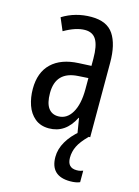

<svg xmlns="http://www.w3.org/2000/svg" viewBox="-117 -612 650 901"><g transform="rotate(15 208.0 -161.5)"><path d="M213 -547Q289 -547 321 -499Q353 -451 353 -362V0H291L279 -74H277Q235 10 154 10Q113 10 86 -12.5Q59 -35 46.5 -71.5Q34 -108 34 -150Q34 -230 80 -274Q126 -318 211 -322L272 -325V-360Q272 -422 255 -451Q238 -480 200 -480Q156 -480 99 -447L73 -508Q136 -547 213 -547ZM225 -263Q117 -257 117 -152Q117 -103 134 -79.5Q151 -56 182 -56Q224 -56 248.5 -97.5Q273 -139 273 -212V-266ZM286 117Q286 166 331 166Q342 166 349.5 164Q357 162 362 160V216Q344 224 315 224Q219 224 219 131Q219 93 240.5 56Q262 19 300 -12L346 0Q312 34 299 61Q286 88 286 117Z"/></g></svg>

Font: Noto Sans Malayalam ExtraCondensed
Style: Regular
Weight: 400
Width: 2
Designer: Jelle Bosma - Monotype Design Team
Foundry: Monotype Imaging Inc.
Version: Version 2.104; ttfautohint (v1.8.4.7-5d5b)